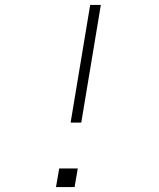

<svg xmlns="http://www.w3.org/2000/svg" viewBox="-20 -755 640 775"><path d="M265 -260 344 -735H387L308 -260ZM206 0 219 -75H294L281 0Z"/></svg>

Font: Iosevka SS04 XLt Ex Obl
Style: Regular
Weight: 200
Width: 7
Italic angle: -9°
Monospace: yes
Designer: Belleve Invis
Foundry: Belleve Invis
Version: Version 19.0.0; ttfautohint (v1.8.4)